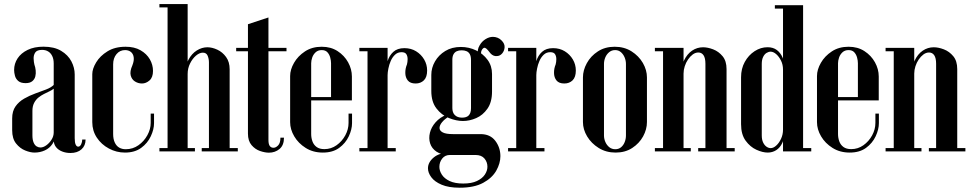

<svg xmlns="http://www.w3.org/2000/svg" viewBox="-20 -724 4645 918"><path d="M47.5 -389.2Q47.5 -376.8 51.5 -361.8Q55.5 -346.8 67.5 -336.6Q79.5 -326.5 102.5 -326.5Q123.2 -326.5 134.4 -335.8Q145.5 -345 148.9 -358.8Q152.2 -372.5 150.6 -387.8Q149 -403 144.5 -415Q141.5 -426.5 140.8 -443.2Q140 -460 148.4 -472.8Q156.8 -485.5 181.2 -485.5Q198 -485.5 210.2 -478.1Q222.5 -470.8 229.6 -456.2Q236.8 -441.8 236.8 -420.5V-54.8Q236.8 -35 247.6 -21Q258.5 -7 276.9 0.2Q295.2 7.5 316.8 7.5Q350 7.5 369.6 -10Q389.2 -27.5 389.2 -57H373.2Q373.2 -44.8 367.9 -33.8Q362.5 -22.8 353.8 -22.8Q346.5 -22.8 341.9 -32.4Q337.2 -42 337.2 -63.2V-368Q337.2 -400.2 321.2 -430.8Q305.2 -461.2 272.1 -481Q239 -500.8 187.8 -500.8Q143.8 -500.8 112.1 -485.4Q80.5 -470 64 -444.8Q47.5 -419.5 47.5 -389.2ZM236.8 -318Q224.2 -305.2 200.2 -296.1Q176.2 -287 148.6 -277Q121 -267 95.6 -252.5Q70.2 -238 54.2 -215.4Q38.2 -192.8 38.2 -157.8V-101.5Q38.2 -61 56.9 -37.8Q75.5 -14.5 100.4 -4.5Q125.2 5.5 144.8 5.5Q171.5 5.5 194.2 -4.9Q217 -15.2 231 -36.2Q245 -57.2 245 -87L254 -61.5V-318ZM236.8 -300V-91Q236.8 -72.2 226.2 -55.9Q215.8 -39.5 201.2 -29.1Q186.8 -18.8 173.2 -18.8Q164 -18.8 155 -24.2Q146 -29.8 140.5 -42.9Q135 -56 135 -77.5V-194Q135 -216 143 -231.6Q151 -247.2 163.5 -257.4Q176 -267.5 190.2 -274.6Q204.5 -281.8 216.6 -287.5Q228.8 -293.2 236.8 -300Z M421.2 -369.5Q421.2 -395 439.8 -425.8Q458.2 -456.5 493.8 -478.5Q529.2 -500.5 580.5 -500.5Q622.8 -500.5 652 -483.6Q681.2 -466.8 696.4 -440.5Q711.5 -414.2 711.5 -385Q711.5 -354 694.9 -339.4Q678.2 -324.8 658.8 -324.8Q640.8 -324.8 625.4 -334.4Q610 -344 605 -363.2Q600 -382.5 612.8 -411.2Q621.8 -434.2 619.2 -450.6Q616.8 -467 605.6 -475.8Q594.5 -484.5 578 -484.5Q553 -484.5 537 -465.2Q521 -446 521 -416.2V-83.5Q521 -59 528.8 -42.5Q536.5 -26 550 -18.2Q563.5 -10.5 581 -10.5Q615 -10.5 641.9 -29.5Q668.8 -48.5 684.6 -77.5Q700.5 -106.5 700.5 -136.2V-180.8H716.5V-135.2Q716.5 -105.5 701 -72.4Q685.5 -39.2 654.9 -16.9Q624.2 5.5 577.5 5.5Q536.8 5.5 500.8 -13.8Q464.8 -33 443 -65.9Q421.2 -98.8 421.2 -140Z M865 0V-364.5Q865 -408 880.8 -437.8Q896.5 -467.5 921 -482.8Q945.5 -498 971.5 -498Q994.2 -498 1019 -486.5Q1043.8 -475 1060.9 -451.5Q1078 -428 1078 -393V0H979V-425.8Q979 -442 973 -457.1Q967 -472.2 949.8 -472.2Q933.8 -472.2 917 -458Q900.2 -443.8 888.8 -420.6Q877.2 -397.5 877.2 -370.2V0ZM781.2 0V-704.5H877.2V0ZM877.2 0V-16H912V0ZM742.2 0V-16H781.2V0ZM742.2 -688.5V-704.5H781.2V-688.5ZM1078 0V-16H1117V0ZM944.5 0V-16H979V0Z M1165.5 -608.2 1263.5 -640.5V-54.5Q1263.5 -34.8 1269.8 -26.1Q1276 -17.5 1287.8 -17.5Q1298.8 -17.5 1309.8 -28.8Q1320.8 -40 1320.8 -65.8H1337.8Q1337.8 -29.2 1316.4 -11.6Q1295 6 1266 6Q1246.8 6 1223.4 -2Q1200 -10 1182.8 -30.1Q1165.5 -50.2 1165.5 -85.2ZM1263.5 -479V-495H1349.8V-479ZM1109.2 -479V-495H1165.5V-479Z M1367.2 -360.5Q1367.2 -391.2 1385.8 -423.5Q1404.2 -455.8 1438 -478.1Q1471.8 -500.5 1518.2 -500.5Q1562 -500.5 1594.1 -479.6Q1626.2 -458.8 1644.4 -426.1Q1662.5 -393.5 1662.5 -358.2V-244H1562.8V-421.8Q1562.8 -434.2 1558.9 -448.9Q1555 -463.5 1545.5 -474Q1536 -484.5 1518.2 -484.5Q1500.5 -484.5 1489.1 -474Q1477.8 -463.5 1472.8 -448.9Q1467.8 -434.2 1467.8 -421.8V-83.2Q1467.8 -65 1473.8 -48.2Q1479.8 -31.5 1493.8 -21.2Q1507.8 -11 1530.8 -11Q1563 -11 1589.1 -29.5Q1615.2 -48 1630.9 -76.8Q1646.5 -105.5 1646.5 -136.2V-180.8H1663.2V-135.2Q1663.2 -105.5 1647.8 -72.4Q1632.2 -39.2 1601.6 -16.9Q1571 5.5 1523.5 5.5Q1476.8 5.5 1441.5 -16.8Q1406.2 -39 1386.8 -72.2Q1367.2 -105.5 1367.2 -140ZM1409.2 -244V-260H1657.5V-244Z M1824.8 -240.5V-373.2Q1824.8 -403.8 1833 -431.1Q1841.2 -458.5 1860.6 -476.1Q1880 -493.8 1913.5 -493.8Q1945.2 -493.8 1969.5 -478.8Q1993.8 -463.8 2008 -439.6Q2022.2 -415.5 2022.2 -386.8Q2022.2 -355.2 2006.8 -340Q1991.2 -324.8 1967.2 -324.8Q1941.5 -324.8 1929.9 -339.1Q1918.2 -353.5 1917.9 -374.9Q1917.5 -396.2 1925.8 -416.2Q1928.8 -427.2 1928.9 -441Q1929 -454.8 1923 -464.6Q1917 -474.5 1899.8 -474.5Q1881.5 -474.5 1868.8 -462.5Q1856 -450.5 1848.2 -432.6Q1840.5 -414.8 1836.9 -396.2Q1833.2 -377.8 1833.2 -365V-240.5ZM1737.2 0V-495H1833.2V0ZM1833.2 0V-16H1872.2V0ZM1698.2 0V-16H1737.2V0ZM1698.2 -479V-495H1737.2V-479Z M2042.2 -289.2V-365.8Q2042.2 -400 2059.9 -430.5Q2077.5 -461 2109 -480.2Q2140.5 -499.5 2183.5 -499.5Q2222.2 -499.5 2256.1 -483.1Q2290 -466.8 2311.2 -437.9Q2332.5 -409 2332.5 -370.2V-286.2Q2332.5 -235.5 2310.6 -204.4Q2288.8 -173.2 2257 -159.4Q2225.2 -145.5 2193.5 -145.5Q2161.8 -145.5 2126.5 -159.6Q2091.2 -173.8 2066.8 -205.5Q2042.2 -237.2 2042.2 -289.2ZM2142.8 -438V-207.2Q2142.8 -197.2 2145.6 -188.6Q2148.5 -180 2154.5 -174Q2160.5 -168 2169 -164.8Q2177.5 -161.5 2189 -161.5Q2199 -161.5 2207 -163.9Q2215 -166.2 2220.4 -171.5Q2225.8 -176.8 2228.9 -185.5Q2232 -194.2 2232 -207V-437Q2232 -454.2 2226.5 -464.5Q2221 -474.8 2211 -479.1Q2201 -483.5 2187.2 -483.5Q2173.5 -483.5 2163.8 -479Q2154 -474.5 2148.4 -464.5Q2142.8 -454.5 2142.8 -438ZM2129.8 17Q2090.5 17 2067.4 1.4Q2044.2 -14.2 2036.6 -38.4Q2029 -62.5 2035.6 -89.4Q2042.2 -116.2 2062.8 -139.5Q2083.2 -162.8 2115.8 -176L2128 -168Q2106 -154.8 2093.8 -140Q2081.5 -125.2 2081.5 -112.1Q2081.5 -99 2096.9 -90.9Q2112.2 -82.8 2145.5 -82.8H2277.5Q2323.8 -82.8 2348.1 -50.8Q2372.5 -18.8 2372.5 22.8Q2372.5 56.8 2352.8 91.9Q2333 127 2290.1 150.2Q2247.2 173.5 2177.8 173.5Q2125 173.5 2091.4 159.1Q2057.8 144.8 2042 123.2Q2026.2 101.8 2026.2 80.8Q2026.2 51.8 2053.8 28.8Q2081.2 5.8 2130.8 5.8V17Q2107.8 17 2094.2 34.2Q2080.8 51.5 2080.8 74Q2080.8 92.5 2092.6 111Q2104.5 129.5 2129.6 141.5Q2154.8 153.5 2194.8 153.5Q2234.8 153.5 2260.4 141.4Q2286 129.2 2298.2 110.8Q2310.5 92.2 2310.5 73.2Q2310.5 51 2296.4 34Q2282.2 17 2253.2 17ZM2296.8 -435 2285 -424.8Q2274.5 -441.8 2266.9 -462.9Q2259.2 -484 2273.8 -508.2Q2284 -526 2301.5 -536.9Q2319 -547.8 2336.8 -547.8Q2348 -547.8 2359 -543.5Q2370 -539.2 2378.5 -530.2Q2393.8 -514.8 2392.6 -497.8Q2391.5 -480.8 2381 -468.5Q2370.5 -456.2 2355.2 -455.8Q2348 -455 2340 -458.1Q2332 -461.2 2325 -469Q2320 -475.2 2313.2 -483.6Q2306.5 -492 2299.6 -495Q2292.8 -498 2285.2 -487.5Q2276.2 -474 2283 -460.6Q2289.8 -447.2 2296.8 -435Z M2535.8 -240.5V-373.2Q2535.8 -403.8 2544 -431.1Q2552.2 -458.5 2571.6 -476.1Q2591 -493.8 2624.5 -493.8Q2656.2 -493.8 2680.5 -478.8Q2704.8 -463.8 2719 -439.6Q2733.2 -415.5 2733.2 -386.8Q2733.2 -355.2 2717.8 -340Q2702.2 -324.8 2678.2 -324.8Q2652.5 -324.8 2640.9 -339.1Q2629.2 -353.5 2628.9 -374.9Q2628.5 -396.2 2636.8 -416.2Q2639.8 -427.2 2639.9 -441Q2640 -454.8 2634 -464.6Q2628 -474.5 2610.8 -474.5Q2592.5 -474.5 2579.8 -462.5Q2567 -450.5 2559.2 -432.6Q2551.5 -414.8 2547.9 -396.2Q2544.2 -377.8 2544.2 -365V-240.5ZM2448.2 0V-495H2544.2V0ZM2544.2 0V-16H2583.2V0ZM2409.2 0V-16H2448.2V0ZM2409.2 -479V-495H2448.2V-479Z M2767.2 -140.5Q2767.2 -105.2 2787.2 -71.9Q2807.2 -38.5 2842.5 -16.5Q2877.8 5.5 2923.5 5.5Q2969.2 5.5 3002.9 -16.5Q3036.5 -38.5 3054.9 -72Q3073.2 -105.5 3073.2 -140.5V-353.8Q3073.2 -389 3053.8 -422.8Q3034.2 -456.5 2999.5 -478.5Q2964.8 -500.5 2919 -500.5Q2872.5 -500.5 2838.4 -478.1Q2804.2 -455.8 2785.8 -422Q2767.2 -388.2 2767.2 -353.8ZM2867.8 -418Q2867.8 -434.2 2874 -449.2Q2880.2 -464.2 2892.4 -474.4Q2904.5 -484.5 2921.2 -484.5Q2937.5 -484.5 2949 -474.4Q2960.5 -464.2 2966.6 -449.2Q2972.8 -434.2 2972.8 -418V-76.2Q2972.8 -60.2 2967 -45.1Q2961.2 -30 2949.8 -20.2Q2938.2 -10.5 2922 -10.5Q2905.2 -10.5 2893.1 -20.2Q2881 -30 2874.4 -45.1Q2867.8 -60.2 2867.8 -76.2Z M3235.8 -17.5V-359.2Q3235.8 -404 3250.4 -434.8Q3265 -465.5 3288.9 -481.8Q3312.8 -498 3341.5 -498Q3363.8 -498 3389.9 -488Q3416 -478 3434.9 -455.2Q3453.8 -432.5 3453.8 -393.8V0H3352.8V-419Q3352.8 -446.5 3343.8 -459.8Q3334.8 -473 3319 -473Q3305 -473 3292.4 -463.8Q3279.8 -454.5 3269.6 -439.6Q3259.5 -424.8 3253.9 -407.1Q3248.2 -389.5 3248.2 -372.2V-17.5ZM3150.2 0V-495H3248.2V0ZM3248.2 0V-16H3282.8V0ZM3111.2 0V-16H3150.2V0ZM3111.2 -479V-495H3150.2V-479ZM3453.8 0V-16H3492.8V0ZM3318.2 0V-16H3352.8V0Z M3819.8 0V-699H3723.8V0ZM3723.8 -683V-699H3684.8V-683ZM3858.8 0V-16H3819.8V0ZM3723.8 -391.2V-104.8Q3723.8 -80.2 3714.2 -60.1Q3704.8 -40 3691.2 -27.9Q3677.8 -15.8 3664.8 -15.8Q3654.8 -15.8 3644.9 -22.6Q3635 -29.5 3628.6 -42.9Q3622.2 -56.2 3622.2 -76.8V-418Q3622.2 -438.8 3628.8 -451.9Q3635.2 -465 3645.1 -471Q3655 -477 3664.5 -477Q3677.2 -477 3690.8 -465.5Q3704.2 -454 3714 -434.6Q3723.8 -415.2 3723.8 -391.2ZM3731.5 -98V-396.2Q3731.5 -425.8 3721.9 -448.5Q3712.2 -471.2 3694.4 -484.8Q3676.5 -498.2 3649.8 -498.2Q3617 -498.2 3587.9 -479.2Q3558.8 -460.2 3541 -428Q3523.2 -395.8 3523.2 -354.5V-130.5Q3523.2 -81.2 3545 -51.4Q3566.8 -21.5 3596.5 -8Q3626.2 5.5 3650.5 5.5Q3673 5.5 3691.2 -6Q3709.5 -17.5 3720.5 -40.8Q3731.5 -64 3731.5 -98Z M3886.2 -360.5Q3886.2 -391.2 3904.8 -423.5Q3923.2 -455.8 3957 -478.1Q3990.8 -500.5 4037.2 -500.5Q4081 -500.5 4113.1 -479.6Q4145.2 -458.8 4163.4 -426.1Q4181.5 -393.5 4181.5 -358.2V-244H4081.8V-421.8Q4081.8 -434.2 4077.9 -448.9Q4074 -463.5 4064.5 -474Q4055 -484.5 4037.2 -484.5Q4019.5 -484.5 4008.1 -474Q3996.8 -463.5 3991.8 -448.9Q3986.8 -434.2 3986.8 -421.8V-83.2Q3986.8 -65 3992.8 -48.2Q3998.8 -31.5 4012.8 -21.2Q4026.8 -11 4049.8 -11Q4082 -11 4108.1 -29.5Q4134.2 -48 4149.9 -76.8Q4165.5 -105.5 4165.5 -136.2V-180.8H4182.2V-135.2Q4182.2 -105.5 4166.8 -72.4Q4151.2 -39.2 4120.6 -16.9Q4090 5.5 4042.5 5.5Q3995.8 5.5 3960.5 -16.8Q3925.2 -39 3905.8 -72.2Q3886.2 -105.5 3886.2 -140ZM3928.2 -244V-260H4176.5V-244Z M4338.8 -17.5V-359.2Q4338.8 -404 4353.4 -434.8Q4368 -465.5 4391.9 -481.8Q4415.8 -498 4444.5 -498Q4466.8 -498 4492.9 -488Q4519 -478 4537.9 -455.2Q4556.8 -432.5 4556.8 -393.8V0H4455.8V-419Q4455.8 -446.5 4446.8 -459.8Q4437.8 -473 4422 -473Q4408 -473 4395.4 -463.8Q4382.8 -454.5 4372.6 -439.6Q4362.5 -424.8 4356.9 -407.1Q4351.2 -389.5 4351.2 -372.2V-17.5ZM4253.2 0V-495H4351.2V0ZM4351.2 0V-16H4385.8V0ZM4214.2 0V-16H4253.2V0ZM4214.2 -479V-495H4253.2V-479ZM4556.8 0V-16H4595.8V0ZM4421.2 0V-16H4455.8V0Z"/></svg>

Font: Emberly Black
Style: Regular
Weight: 900
Designer: Rajesh Rajput
Foundry: Rajesh Rajput
Version: Version 1.000